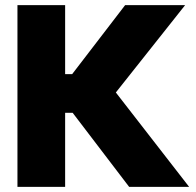

<svg xmlns="http://www.w3.org/2000/svg" viewBox="-20 -727 762 747"><path d="M262.7 -288.1H233.4V0H47.9V-707H233.4V-438.5H260.7L466.8 -707H700.2L430.7 -367.2L715.8 0H482.4Z"/></svg>

Font: Pretendard GOV Black
Style: Regular
Weight: 900
Designer: Base glyphs from Inter by Rasmus Andersson; Hangeul glyphs from Noto Sans CJK(Source Han Sans) by Jang Soo-young and Kan
Foundry: Kil Hyung-jin
Version: Version 1.309